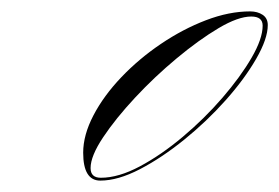

<svg xmlns="http://www.w3.org/2000/svg" viewBox="-20 -563 490 337"><path d="M156 -246Q126 -246 126 -295Q126 -326 144 -360.5Q162 -395 193 -427.5Q224 -460 262.5 -486Q301 -512 341.5 -527.5Q382 -543 419 -543Q432 -543 441 -537Q450 -531 450 -519Q450 -495 429.5 -459.5Q409 -424 376 -387Q343 -350 303.5 -318Q264 -286 225.5 -266Q187 -246 156 -246ZM157 -251Q188 -251 225.5 -271Q263 -291 301 -323Q339 -355 370.5 -391.5Q402 -428 421.5 -461.5Q441 -495 441 -518Q441 -534 421 -534Q398 -534 363.5 -513.5Q329 -493 290 -460.5Q251 -428 217 -391.5Q183 -355 161 -322Q139 -289 139 -268Q139 -251 157 -251Z"/></svg>

Font: Ballet 24pt
Style: Regular
Weight: 400
Designer: Maximiliano R. Sproviero
Foundry: Omnibus-Type
Version: Version 1.100